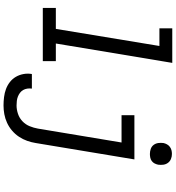

<svg xmlns="http://www.w3.org/2000/svg" viewBox="26 -801 998 1090"><g transform="rotate(90 525.0 -256.0)"><path d="M25 0V-74H144L241 -662H141V-735H337L227 -74H327V0ZM579 223Q555 223 531 220Q507 217 485.5 209Q464 201 446 187Q428 173 416.5 153.5Q405 134 400.5 110.5Q396 87 400 63Q400 63 400.5 62.5Q401 62 401 62H483Q483 62 483 62Q483 62 483 62Q481 75 483 88Q485 101 491 111.5Q497 122 507 129.5Q517 137 528.5 141.5Q540 146 553 147.5Q566 149 579 149Q602 149 626 141Q650 133 668.5 115.5Q687 98 696.5 74.5Q706 51 710 28L789 -447H634V-520H885L792 40Q788 65 779.5 89Q771 113 756.5 135Q742 157 721.5 174.5Q701 192 677 203Q653 214 628 218.5Q603 223 579 223ZM854 -608Q839 -608 825 -613Q811 -618 802.5 -629.5Q794 -641 792 -655.5Q790 -670 792 -685Q794 -695 799.5 -705Q805 -715 814 -721.5Q823 -728 833 -730.5Q843 -733 854 -733Q869 -733 882.5 -727.5Q896 -722 904.5 -710.5Q913 -699 915 -684.5Q917 -670 915 -655Q913 -645 908 -635Q903 -625 894 -618.5Q885 -612 874.5 -610Q864 -608 854 -608Z"/></g></svg>

Font: Zed Sans Extended
Style: Italic
Weight: 400
Width: 7
Italic angle: -9°
Designer: Belleve Invis
Foundry: Belleve Invis
Version: Version 1.0.0; ttfautohint (v1.8.4)